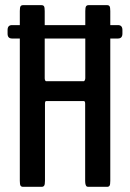

<svg xmlns="http://www.w3.org/2000/svg" viewBox="-20 -722 502 742"><path d="M69.3 0Q62.5 0 59.6 -4.2Q56.6 -8.3 56.6 -22.9V-573.2H26.4Q9.3 -573.2 9.3 -591.8V-606Q9.3 -625 26.4 -625H56.6V-679.2Q56.6 -693.8 59.6 -698Q62.5 -702.1 69.3 -702.1H140.1Q147 -702.1 149.9 -698Q152.8 -693.8 152.8 -679.2V-625H309.6V-679.2Q309.6 -693.4 312.7 -697.8Q315.9 -702.1 322.3 -702.1H394Q400.4 -702.1 403.3 -698Q406.2 -693.8 406.2 -679.2V-625H436Q453.1 -625 453.1 -606V-592.3Q453.1 -573.2 436 -573.2H406.2V-22.9Q406.2 -8.3 403.3 -4.2Q400.4 0 394 0H322.3Q317.9 0 315.4 -1.2Q313 -2.4 311 -7.8Q309.1 -13.2 309.1 -22.9V-321.3Q309.1 -331.5 303.7 -331.5H158.7Q153.8 -331.5 153.8 -321.3V-22.9Q153.8 -8.8 150.6 -4.4Q147.5 0 141.1 0ZM157.7 -408.2H304.2Q305.7 -408.2 307.6 -411.9Q309.6 -415.5 309.6 -419.9V-573.2H152.8V-419.4Q152.8 -415 154.5 -411.6Q156.2 -408.2 157.7 -408.2Z"/></svg>

Font: BenchNine
Style: Bold
Weight: 700
Version: Version 1 ; ttfautohint (v0.92.18-e454-dirty) -l 8 -r 50 -G 